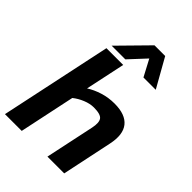

<svg xmlns="http://www.w3.org/2000/svg" viewBox="-253 -986 1093 1093"><g transform="rotate(45 293.5 -439.5)"><path d="M154 -705 325 -879H411L509 -705H410L357 -805L264 -705ZM0 0 143 -674H278L227 -434Q261 -456 305.5 -470Q350 -484 399 -484Q487 -484 523.5 -438.5Q560 -393 541 -304L477 0H342L405 -297Q415 -345 400.5 -365Q386 -385 331 -385Q300 -385 266 -371Q232 -357 206 -336L135 0Z"/></g></svg>

Font: Kanit Medium
Style: Italic
Weight: 500
Italic angle: -12°
Designer: Katatrad Team
Foundry: CadsonDemak
Version: Version 2.000; ttfautohint (v1.8.3)